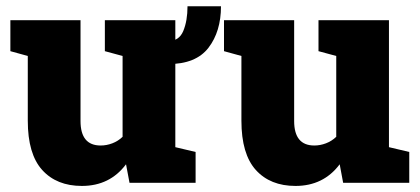

<svg xmlns="http://www.w3.org/2000/svg" viewBox="-20 -594 1366 624"><path d="M246.1 10.3Q164.1 10.3 117.2 -41.5Q70.3 -93.3 70.3 -201.7V-412.1L13.7 -427.7V-528.3H241.7V-200.7Q241.7 -121.1 307.1 -121.1Q326.2 -121.1 345 -128.2Q363.8 -135.3 378.4 -149.4V-412.1L320.8 -427.7V-528.3H549.8V-115.7L615.7 -100.1V0H400.9L389.6 -60.1Q336.9 10.3 246.1 10.3ZM526.4 -385.7V-460.4Q562 -460.4 575.7 -493.4Q589.4 -526.4 589.4 -573.7H698.2Q698.2 -491.7 657.5 -438.7Q616.7 -385.7 526.4 -385.7Z M940.4 10.3Q858.4 10.3 811.5 -41.5Q764.6 -93.3 764.6 -201.7V-412.1L708 -427.7V-528.3H936V-200.7Q936 -121.1 1001.5 -121.1Q1020.5 -121.1 1039.3 -128.2Q1058.1 -135.3 1072.8 -149.4V-412.1L1015.1 -427.7V-528.3H1244.1V-115.7L1310.1 -100.1V0H1095.2L1084 -60.1Q1031.2 10.3 940.4 10.3Z"/></svg>

Font: Roboto Slab Black
Style: Regular
Weight: 900
Designer: Google
Version: Version 2.000; ttfautohint (v1.8.1.43-b0c9)